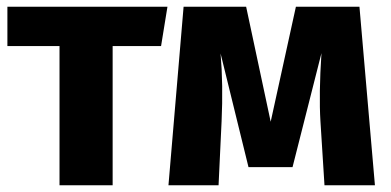

<svg xmlns="http://www.w3.org/2000/svg" viewBox="-20 -551 1164 571"><path d="M478 -531 459 -414H315V0H157V-414H2V-531Z M1049 -531 1095 0H945L933 -190Q928 -271 936 -393L850 -54H719L636 -392Q644 -299 639 -190L630 0H481L526 -531H712L785 -189L860 -531Z"/></svg>

Font: Fira Sans
Style: Bold
Weight: 700
Designer: bBox Type GmbH & Carrois Corporate GbR & Edenspiekermann AG
Foundry: bBox Type GmbH & Carrois Corporate GbR & Edenspiekermann AG
Version: Version 4.301;PS 004.301;hotconv 1.0.88;makeotf.lib2.5.64775